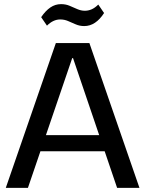

<svg xmlns="http://www.w3.org/2000/svg" viewBox="-20 -908 702 928"><path d="M250 -700H412L654 0H546L333 -627H329L115 0H8ZM154 -255H506V-177H154ZM179 -825Q200 -856 223.5 -872Q247 -888 275 -888Q298 -888 316.5 -880Q335 -872 353.5 -864Q372 -856 390 -856Q407 -856 423 -863Q439 -870 455 -886L483 -845Q463 -814 439 -798Q415 -782 387 -782Q365 -782 345.5 -790.5Q326 -799 308.5 -806.5Q291 -814 271 -814Q254 -814 238 -806.5Q222 -799 207 -784Z"/></svg>

Font: Pathway Extreme 8pt Thin 12pt Medium
Style: Regular
Weight: 500
Version: Version 1.001;gftools[0.9.26]